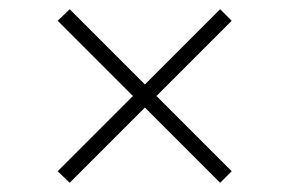

<svg xmlns="http://www.w3.org/2000/svg" viewBox="-20 -542 628 416"><path d="M482 -171 457 -146 294 -309 131 -146 105 -171 268 -334 105 -497 131 -522 294 -359 457 -522 482 -497 319 -334Z"/></svg>

Font: Inria Serif
Style: Regular
Weight: 400
Designer: Black Foundry Team
Foundry: Black Foundry
Version: Version 1.000; ttfautohint (v1.8.3)